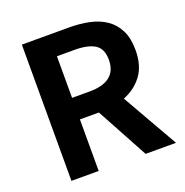

<svg xmlns="http://www.w3.org/2000/svg" viewBox="-132 -860 945 980"><g transform="rotate(-20 341.0 -370.0)"><path d="M239 -397H335Q407 -397 444.5 -426.5Q482 -456 482 -516Q482 -576 444.5 -599.5Q407 -623 335 -623H239ZM494 0 342 -280H239V0H91V-740H349Q407 -740 458 -729Q509 -718 546.5 -692Q584 -666 605.5 -623Q627 -580 627 -516Q627 -432 588.5 -380Q550 -328 486 -303L659 0Z"/></g></svg>

Font: SpoqaHanSansJP-Bold
Style: Regular
Weight: 700
Designer: [Source Han Sans]
Ryoko NISHIZUKA  (kana & ideographs); Paul D. Hunt (Latin, Greek & Cyrillic); Wenlong ZHANG  (bopomofo
Foundry: Spoqa (http://bi.spoqa.com)
Version: Version 1.002.20150607